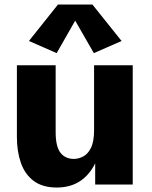

<svg xmlns="http://www.w3.org/2000/svg" viewBox="-20 -816 672 849"><path d="M231 13.2Q168 13.2 129.2 -15.9Q90.3 -44.9 72.5 -95.5Q54.7 -146 54.7 -210.4V-527.3H226.1V-231.4Q226.1 -168.5 247.1 -140.9Q268.1 -113.3 307.1 -113.3Q326.7 -113.3 347.4 -123.8Q368.2 -134.3 382.1 -161.9Q396 -189.5 396 -241.2V-527.3H566.9V0H400.9V-93.8Q375.5 -42 333 -14.4Q290.5 13.2 231 13.2ZM230.5 -581.1 107.9 -634.8 236.3 -795.9H388.7L517.6 -634.8L395 -581.1L312.5 -724.6Z"/></svg>

Font: Schibsted Grotesk ExtraBold
Style: Regular
Weight: 800
Designer: Bakken & Baeck AS, Henrik Kongsvoll
Foundry: Schibsted ASA
Version: Version 1.100; ttfautohint (v1.8.4.7-5d5b);gftools[0.9.25]